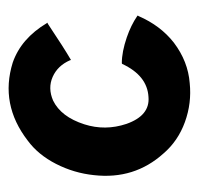

<svg xmlns="http://www.w3.org/2000/svg" viewBox="-28 -436 476 461"><g transform="rotate(-90 210.5 -206.0)"><path d="M402 -115Q404 -114 402 -112Q379 -59 338 -27Q293 7 241 11Q193 16 147.5 -0.5Q102 -17 72 -52Q9 -122 20 -219Q25 -267 47 -310Q69 -353 103 -378Q190 -445 290 -414Q348 -394 385 -332Q387 -330 384 -330Q324 -290 298 -275Q296 -273 296 -276Q283 -306 256 -318Q229 -330 199 -317Q160 -298 142 -242Q126 -192 143 -141Q163 -84 208 -88Q259 -91 287 -151Q288 -152 289 -152Q316 -152 351 -140Q380 -130 402 -115Z"/></g></svg>

Font: Tovari Sans
Style: Bold
Weight: 700
Designer: Verneri Kontto, Denis Ignatov
Foundry: Verneri Kontto
Version: Version 1.10 May 7, 2019